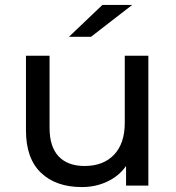

<svg xmlns="http://www.w3.org/2000/svg" viewBox="-20 -757 717 783"><path d="M85.9 -225.1V-529.8H182.1V-235.8Q182.1 -158.7 219 -119.4Q255.9 -80.1 325.2 -80.1Q401.4 -80.1 445.1 -126Q488.8 -171.9 488.8 -255.9V-529.8H585V0H494.1V-80.1Q465.3 -39.1 417.7 -16.6Q370.1 5.9 314 5.9Q208 5.9 147 -52.5Q85.9 -110.8 85.9 -225.1ZM261.2 -606.9 397.5 -736.8H519L351.1 -606.9Z"/></svg>

Font: Montserrat Medium
Style: Regular
Weight: 500
Designer: Julieta Ulanovsky
Foundry: Julieta Ulanovsky
Version: Version 7.200